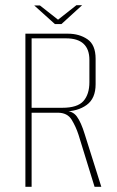

<svg xmlns="http://www.w3.org/2000/svg" viewBox="-20 -721 450 741"><path d="M78 0V-591H242Q286 -591 317.5 -569.5Q349 -548 349 -494V-396Q349 -341 314.5 -316Q280 -291 228 -291V-293Q260 -294 276.5 -271.5Q293 -249 307 -203L371 0H345L283 -201Q273 -232 256.5 -259Q240 -286 203 -286H102V0ZM102 -305H220Q279 -305 302 -331Q325 -357 325 -404V-490Q325 -531 302.5 -552Q280 -573 235 -573H102ZM192 -628 112 -700H134L204 -645L275 -701H297L217 -628Z"/></svg>

Font: Alumni Sans Thin Thin
Style: Regular
Weight: 250
Version: Version 1.018